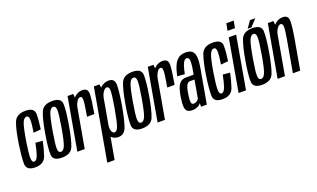

<svg xmlns="http://www.w3.org/2000/svg" viewBox="-96 -1295 3401 2061"><g transform="rotate(-20 1605.0 -264.0)"><path d="M101.5 3.5Q203 3.5 230.5 -77Q258 -157.5 273.5 -237L192 -245Q177.5 -165.5 158.8 -112.2Q140 -59 112.5 -59Q85 -59 84.8 -113Q84.5 -167 105 -295.5Q129.5 -445.5 149 -493.5Q168.5 -541.5 197.5 -541.5Q224.5 -541.5 225.8 -495.5Q227 -449.5 211 -352L295 -359.5Q310 -457 309.5 -530.5Q309 -604 207.5 -604Q103 -604 73.5 -527.2Q44 -450.5 20 -294.5Q0 -159.5 -0.5 -78Q-1 3.5 101.5 3.5Z M407 3.5Q509.5 3.5 538.8 -69.5Q568 -142.5 595 -300Q621.5 -457 618.8 -530.8Q616 -604.5 513.5 -604.5Q410.5 -604.5 381 -531Q351.5 -457.5 324.5 -300Q298 -143.5 301 -70Q304 3.5 407 3.5ZM417 -59Q389 -59 386 -102.8Q383 -146.5 409 -300Q435.5 -453 454.8 -497.5Q474 -542 502.5 -542Q531.5 -542 534.2 -497.8Q537 -453.5 511 -300Q484.5 -147 465 -103Q445.5 -59 417 -59Z M808.5 -317.5H892.5Q918.5 -465 921 -534.2Q923.5 -603.5 857.5 -603.5Q807 -603.5 767 -566.8Q727 -530 715.5 -464L746 -449Q751.5 -479 770 -510Q788.5 -541 811.5 -541Q834 -541 833.5 -498.5Q833 -456 808.5 -317.5ZM582.5 0H666.5L758.5 -519.5L753 -598H688Z M844 220.5H928L1059.5 -525L1053 -598H988.5ZM1052 3Q1121.5 3 1148 -73.2Q1174.5 -149.5 1201.5 -300Q1227 -451.5 1227.5 -527.5Q1228 -603.5 1158 -603.5Q1109 -603.5 1065.2 -567.8Q1021.5 -532 1012 -477L1044 -438Q1051 -480.5 1072 -511Q1093 -541.5 1115.5 -541.5Q1140.5 -541.5 1142 -496.8Q1143.5 -452 1117.5 -300Q1090.5 -146.5 1072.8 -102.5Q1055 -58.5 1030 -58.5Q1007.5 -58.5 997.2 -89Q987 -119.5 995 -163L949.5 -123Q938.5 -67.5 970.5 -32.2Q1002.5 3 1052 3Z M1323.5 3.5Q1426 3.5 1455.2 -69.5Q1484.5 -142.5 1511.5 -300Q1538 -457 1535.2 -530.8Q1532.5 -604.5 1430 -604.5Q1327 -604.5 1297.5 -531Q1268 -457.5 1241 -300Q1214.5 -143.5 1217.5 -70Q1220.5 3.5 1323.5 3.5ZM1333.5 -59Q1305.5 -59 1302.5 -102.8Q1299.5 -146.5 1325.5 -300Q1352 -453 1371.2 -497.5Q1390.5 -542 1419 -542Q1448 -542 1450.8 -497.8Q1453.5 -453.5 1427.5 -300Q1401 -147 1381.5 -103Q1362 -59 1333.5 -59Z M1725 -317.5H1809Q1835 -465 1837.5 -534.2Q1840 -603.5 1774 -603.5Q1723.5 -603.5 1683.5 -566.8Q1643.5 -530 1632 -464L1662.5 -449Q1668 -479 1686.5 -510Q1705 -541 1728 -541Q1750.5 -541 1750 -498.5Q1749.5 -456 1725 -317.5ZM1499 0H1583L1675 -519.5L1669.5 -598H1604.5Z M1898 3.5Q1916.5 3.5 1932 -0.5Q1947.5 -4.5 1960.5 -11Q1973.5 -17.5 1982 -25Q1990.5 -32.5 1995 -40L1996 0H2061.5L2129.5 -385Q2145 -471.5 2139.2 -519Q2133.5 -566.5 2107.5 -585.5Q2081.5 -604.5 2036 -604.5Q2005 -604.5 1979.8 -594.8Q1954.5 -585 1933.2 -561.8Q1912 -538.5 1895.8 -497.8Q1879.5 -457 1866.5 -394.5L1951 -388Q1963.5 -448.5 1975.2 -481.8Q1987 -515 1999.5 -528.5Q2012 -542 2026 -542Q2042.5 -542 2050.2 -528Q2058 -514 2056.8 -479.8Q2055.5 -445.5 2044.5 -385L2038 -350.5H1954.5Q1935.5 -350.5 1918.5 -346Q1901.5 -341.5 1887.5 -330Q1873.5 -318.5 1862.2 -298.5Q1851 -278.5 1842 -247.5Q1833 -216.5 1826 -173Q1814 -98 1818.8 -60Q1823.5 -22 1843.8 -9.2Q1864 3.5 1898 3.5ZM1933 -57.5Q1920.5 -57.5 1913 -66.5Q1905.5 -75.5 1905.2 -101.2Q1905 -127 1913 -177.5Q1919 -216.5 1926.2 -240.5Q1933.5 -264.5 1942.2 -277Q1951 -289.5 1960.2 -294Q1969.5 -298.5 1980 -298.5H2029L1993 -93Q1988.5 -85 1979.8 -76.8Q1971 -68.5 1959 -63Q1947 -57.5 1933 -57.5Z M2241.5 3.5Q2343 3.5 2370.5 -77Q2398 -157.5 2413.5 -237L2332 -245Q2317.5 -165.5 2298.8 -112.2Q2280 -59 2252.5 -59Q2225 -59 2224.8 -113Q2224.5 -167 2245 -295.5Q2269.5 -445.5 2289 -493.5Q2308.5 -541.5 2337.5 -541.5Q2364.5 -541.5 2365.8 -495.5Q2367 -449.5 2351 -352L2435 -359.5Q2450 -457 2449.5 -530.5Q2449 -604 2347.5 -604Q2243 -604 2213.5 -527.2Q2184 -450.5 2160 -294.5Q2140 -159.5 2139.5 -78Q2139 3.5 2241.5 3.5Z M2424.5 0H2509L2614 -598.5H2529.5ZM2556.5 -749 2541.5 -668H2626L2641 -749Z M2694 3.5Q2796.5 3.5 2825.8 -69.5Q2855 -142.5 2882 -300Q2908.5 -457 2905.8 -530.8Q2903 -604.5 2800.5 -604.5Q2697.5 -604.5 2668 -531Q2638.5 -457.5 2611.5 -300Q2585 -143.5 2588 -70Q2591 3.5 2694 3.5ZM2704 -59Q2676 -59 2673 -102.8Q2670 -146.5 2696 -300Q2722.5 -453 2741.8 -497.5Q2761 -542 2789.5 -542Q2818.5 -542 2821.2 -497.8Q2824 -453.5 2798 -300Q2771.5 -147 2752 -103Q2732.5 -59 2704 -59ZM2752 -615.5H2795L2867.5 -693.5H2807Z M2870 0H2954L3046.5 -525L3040.5 -598.5H2976ZM3044.5 0H3128L3192 -362.5Q3209.5 -464.5 3211.2 -534Q3213 -603.5 3146 -603.5Q3089.5 -603.5 3046.2 -557.5Q3003 -511.5 2991.5 -449L3029.5 -433.5Q3037 -477.5 3057.2 -509.2Q3077.5 -541 3100.5 -541Q3124 -541 3125.5 -503.5Q3127 -466 3109.5 -368.5Z"/></g></svg>

Font: Anybody ExtraCondensed
Style: Italic
Weight: 400
Width: 2
Italic angle: -10°
Version: Version 1.113;gftools[0.9.25]